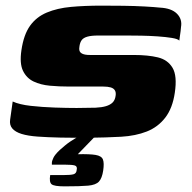

<svg xmlns="http://www.w3.org/2000/svg" viewBox="-20 -484 682 681"><path d="M25 -124Q49 -113 89.5 -108.5Q130 -104 174 -102.5Q218 -101 252 -101Q265 -101 285.5 -101.5Q306 -102 319 -102Q341 -103 356 -107.5Q371 -112 379.5 -120.5Q388 -129 390 -144Q392 -156 387.5 -163.5Q383 -171 372.5 -174Q362 -177 346 -177Q335 -177 321.5 -177Q308 -177 285.5 -177Q263 -177 224 -177Q190 -177 157 -180Q124 -183 99 -195Q74 -207 61.5 -233Q49 -259 56 -306Q64 -361 86.5 -392.5Q109 -424 146 -439.5Q183 -455 231.5 -459.5Q280 -464 340 -464Q376 -464 417 -463.5Q458 -463 493.5 -461Q529 -459 547 -457Q588 -455 607.5 -435.5Q627 -416 622 -388Q622 -384 620.5 -373Q619 -362 617.5 -351.5Q616 -341 616 -340Q611 -346 589.5 -349.5Q568 -353 539 -355Q510 -357 481 -357.5Q452 -358 430 -358H328Q304 -358 290 -354Q276 -350 270 -342Q264 -334 262 -321Q260 -311 262 -304Q264 -297 273 -293Q282 -289 299 -289Q368 -289 407.5 -289Q447 -289 454 -289Q505 -289 540 -280.5Q575 -272 592 -243.5Q609 -215 600 -155Q592 -100 566 -66.5Q540 -33 500.5 -17.5Q461 -2 410 1Q352 4 301.5 4.5Q251 5 194 4Q149 3 114 0.5Q79 -2 56.5 -9Q34 -16 23.5 -28.5Q13 -41 16 -60ZM209 177Q172 177 163 169.5Q154 162 158 137Q160 137 171 137Q182 137 204 137Q231 137 241 134Q251 131 252 119Q255 106 245.5 103Q236 100 209 100H164Q164 100 164 93.5Q164 87 169.5 75.5Q175 64 192 48Q201 40 210 32.5Q219 25 228.5 18.5Q238 12 247.5 6.5Q257 1 266 -1H318L256 63Q298 62 319 65.5Q340 69 345 81.5Q350 94 346 121Q342 148 331 160Q320 172 292.5 174.5Q265 177 209 177Z"/></svg>

Font: Genos ExtraBold
Style: Italic
Weight: 800
Italic angle: -8°
Version: Version 1.010